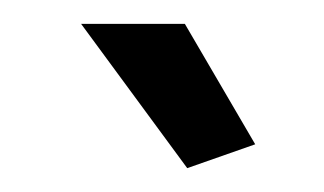

<svg xmlns="http://www.w3.org/2000/svg" viewBox="-20 -750 272 161"><path d="M137 -609 194 -629 135 -730H48Z"/></svg>

Font: Raleway Med
Style: Regular
Weight: 500
Designer: Matt McInerney, Pablo Impallari, Rodrigo Fuenzalida
Foundry: Matt McInerney, Pablo Impallari, Rodrigo Fuenzalida
Version: Version 3.00 July 28, 2015